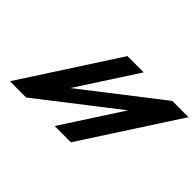

<svg xmlns="http://www.w3.org/2000/svg" viewBox="-127 -1197 1570 1570"><g transform="rotate(45 657.5 -412.5)"><path d="M924.6 -512H922.6L263 0H75L609.4 -825H797.4L465.7 -313H467.7L1127.4 -825H1315.4L781 0H593Z"/></g></svg>

Font: Hussar
Style: BdWodka
Weight: 700
Foundry: Cannot Into Space Fonts
Version: Version 2.00